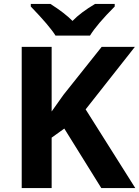

<svg xmlns="http://www.w3.org/2000/svg" viewBox="-20 -951 704 971"><path d="M241.2 0H89.8V-713.9H241.2V-387.2L300.8 -471.2L494.1 -713.9H662.1L413.1 -397.9L664.1 0H492.2L305.2 -300.8L241.2 -254.9ZM135.7 -931.2H234.9Q306.6 -885.7 346.7 -845.2Q387.7 -887.7 460.9 -931.2H560.1V-918Q470.7 -828.6 435.1 -771H260.7Q230.5 -819.8 135.7 -918Z"/></svg>

Font: NotoSans-Bold
Style: Bold
Weight: 700
Designer: Monotype Design team
Foundry: Monotype Imaging Inc.
Version: Version 1.04